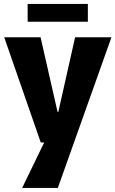

<svg xmlns="http://www.w3.org/2000/svg" viewBox="-20 -704 570 948"><path d="M202.7 -9.8 261.7 -123.7 350.8 -520H530.3L265.5 224H89.3ZM0.8 -520H180.3L264.2 -151.3H307.3L302.5 -0.5H181.3ZM116.5 -596.7V-684.5H413.8V-596.7Z"/></svg>

Font: Murecho Thin
Style: Regular
Weight: 100
Designer: Neil Summerour
Foundry: Positype
Version: Version 1.010